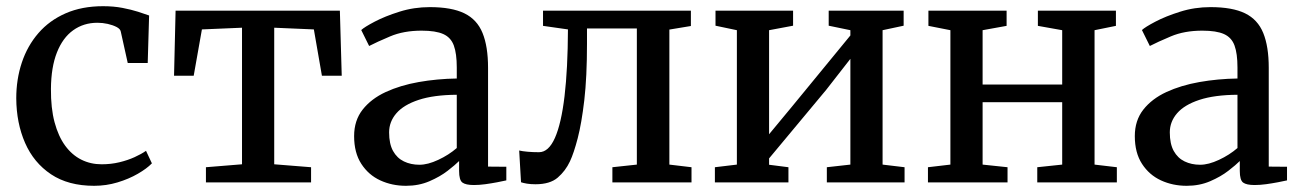

<svg xmlns="http://www.w3.org/2000/svg" viewBox="-20 -589 4198 620"><path d="M284 11Q200.5 11 144.8 -26.2Q89 -63.5 61 -127.5Q33 -191.5 32.5 -271.5Q32.5 -333 50.5 -387Q68.5 -441 104 -482Q139.5 -523 192 -546Q244.5 -569 313 -569Q347 -569 375.5 -563.5Q404 -558 426 -551Q448 -544 461.5 -539L457 -385.5H392.5L370 -487Q368.5 -495.5 356.5 -501.8Q344.5 -508 328 -511.8Q311.5 -515.5 294.5 -515.5Q250 -515.5 216.2 -491.2Q182.5 -467 163.8 -419.5Q145 -372 144.5 -302Q144 -240 156.2 -194.2Q168.5 -148.5 190.5 -118.5Q212.5 -88.5 242.5 -73.5Q272.5 -58.5 308 -58.5Q338.5 -58.5 365.5 -65Q392.5 -71.5 414.5 -81.5Q436.5 -91.5 451.5 -102L470.5 -61.5Q454 -44.5 425 -27.8Q396 -11 359.5 0Q323 11 284 11Z M645 0V-49L761.5 -58.5V-499.5L632 -494L605.5 -344.5H542L547 -554.5H1077.5L1083.5 -344.5H1019.5L993.5 -494L865.5 -499.5V-58.5L984.5 -49V0Z M1291 11Q1246 11 1208 -6.5Q1170 -24 1146.8 -59.8Q1123.5 -95.5 1123.5 -149.5Q1123.5 -200 1151 -235Q1178.5 -270 1225.5 -291.8Q1272.5 -313.5 1331.8 -324Q1391 -334.5 1455 -335.5V-371Q1455 -416 1445.5 -442Q1436 -468 1411.5 -479Q1387 -490 1341.5 -490Q1283.5 -490 1239.8 -471.5Q1196 -453 1172 -440.5L1146.5 -492Q1156.5 -501.5 1189.8 -519Q1223 -536.5 1269.8 -551.2Q1316.5 -566 1368 -566Q1438.5 -566 1479.5 -546Q1520.5 -526 1538.2 -482.5Q1556 -439 1556 -370V-51L1615 -50.5V-6.5Q1604 -4 1585.8 -0.5Q1567.5 3 1547.5 5.8Q1527.5 8.5 1510.5 8.5Q1484 8.5 1473.2 0.5Q1462.5 -7.5 1462.5 -37V-69Q1450 -56.5 1425.5 -37.5Q1401 -18.5 1366.8 -3.8Q1332.5 11 1291 11ZM1334.5 -57Q1361.5 -57 1395.2 -72.8Q1429 -88.5 1455 -111V-283Q1380.5 -282.5 1332 -266.5Q1283.5 -250.5 1260 -223.2Q1236.5 -196 1236.5 -161.5Q1236.5 -124.5 1249.2 -101.5Q1262 -78.5 1284.2 -67.8Q1306.5 -57 1334.5 -57Z M1709 6Q1693.5 6 1681.5 4Q1669.5 2 1662.5 -0.5L1656.5 -103Q1667 -100.5 1684 -99Q1701 -97.5 1720.5 -97.5Q1751.5 -97.5 1772 -143.8Q1792.5 -190 1803 -278.5Q1813.5 -367 1814 -494L1733.5 -505.5V-554.5H2211V-505L2141.5 -493.5V-57.5L2213 -49V0H1957.5V-49L2036.5 -57.5V-497H1875.5V-448Q1875.5 -340.5 1866.8 -265.5Q1858 -190.5 1845.5 -142.5Q1833 -94.5 1820.5 -68Q1806 -37 1781 -15.5Q1756 6 1709 6Z M2288.5 0V-49L2359.5 -57.5V-491.5L2290.5 -506V-554.5H2541V-506L2463.5 -491.5V-155.5L2536 -243L2726 -474.5V-491.5L2656 -506V-554.5H2898V-506L2830 -491.5V-57.5L2901 -49V0H2650V-49L2726 -57.5V-399L2648 -299L2463.5 -77.5V-57L2526 -49V0Z M2976.5 0V-49L3049 -57.5V-491.5L2978 -505.5V-554.5H3230.5V-505.5L3153 -491.5V-316H3410V-491.5L3331.5 -505.5V-554.5H3583.5V-505.5L3514.5 -491.5V-57.5L3586.5 -49V0H3329.5V-49L3410 -57.5V-259H3153V-57.5L3233.5 -49V0Z M3812 11Q3767 11 3729 -6.5Q3691 -24 3667.8 -59.8Q3644.5 -95.5 3644.5 -149.5Q3644.5 -200 3672 -235Q3699.5 -270 3746.5 -291.8Q3793.5 -313.5 3852.8 -324Q3912 -334.5 3976 -335.5V-371Q3976 -416 3966.5 -442Q3957 -468 3932.5 -479Q3908 -490 3862.5 -490Q3804.5 -490 3760.8 -471.5Q3717 -453 3693 -440.5L3667.5 -492Q3677.5 -501.5 3710.8 -519Q3744 -536.5 3790.8 -551.2Q3837.5 -566 3889 -566Q3959.5 -566 4000.5 -546Q4041.5 -526 4059.2 -482.5Q4077 -439 4077 -370V-51L4136 -50.5V-6.5Q4125 -4 4106.8 -0.5Q4088.5 3 4068.5 5.8Q4048.5 8.5 4031.5 8.5Q4005 8.5 3994.2 0.5Q3983.5 -7.5 3983.5 -37V-69Q3971 -56.5 3946.5 -37.5Q3922 -18.5 3887.8 -3.8Q3853.5 11 3812 11ZM3855.5 -57Q3882.5 -57 3916.2 -72.8Q3950 -88.5 3976 -111V-283Q3901.5 -282.5 3853 -266.5Q3804.5 -250.5 3781 -223.2Q3757.5 -196 3757.5 -161.5Q3757.5 -124.5 3770.2 -101.5Q3783 -78.5 3805.2 -67.8Q3827.5 -57 3855.5 -57Z"/></svg>

Font: Merriweather 20pt
Style: Regular
Weight: 400
Version: Version 2.100